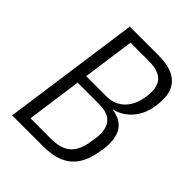

<svg xmlns="http://www.w3.org/2000/svg" viewBox="-199 -810 921 921"><g transform="rotate(45 261.0 -350.0)"><path d="M141 -700H335Q398 -700 436.5 -681Q475 -662 491 -624Q507 -586 499 -528L498 -520Q488 -451 445.5 -407.5Q403 -364 342 -358V-363Q415 -359 446 -318.5Q477 -278 467 -198L465 -186Q456 -121 430.5 -80Q405 -39 361.5 -19.5Q318 0 253 0H43ZM253 -52Q299 -52 329.5 -65.5Q360 -79 377 -108.5Q394 -138 401 -187L403 -199Q413 -267 387.5 -300Q362 -333 301 -333H154L115 -52ZM299 -384Q335 -384 363.5 -400Q392 -416 410 -446Q428 -476 434 -518L435 -526Q443 -588 415.5 -618Q388 -648 321 -648H198L161 -384Z"/></g></svg>

Font: Pathway Extreme SemiCondensed ExtraLight
Style: Italic
Weight: 250
Width: 4
Italic angle: -8°
Version: Version 1.001;gftools[0.9.26]